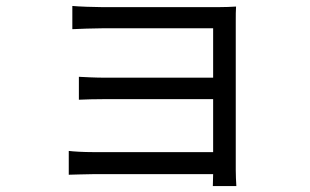

<svg xmlns="http://www.w3.org/2000/svg" viewBox="-20 -569 1040 645"><path d="M211 -62V18C227 18 262 16 294 16H696L695 56H774C773 42 772 18 772 2C772 -83 772 -460 772 -496C772 -515 772 -536 773 -547C760 -546 734 -545 712 -545C630 -545 381 -545 325 -545C299 -545 242 -547 223 -549V-471C241 -472 299 -474 325 -474C380 -474 662 -474 696 -474V-308H334C300 -308 264 -310 245 -311V-234C265 -235 300 -236 335 -236H696V-58H293C259 -58 227 -60 211 -62Z"/></svg>

Font: Noto Sans CJK JP
Style: Regular
Weight: 400
Designer: Ryoko NISHIZUKA 西塚涼子 (kana, bopomofo & ideographs); Paul D. Hunt (Latin, Greek & Cyrillic); Sandoll Communications 산돌커뮤니
Foundry: Adobe
Version: Version 2.004;hotconv 1.0.118;makeotfexe 2.5.65603